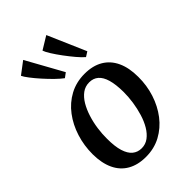

<svg xmlns="http://www.w3.org/2000/svg" viewBox="-257 -971 1081 1081"><g transform="rotate(-45 283.5 -430.0)"><path d="M326.5 -564.5Q391.5 -564.5 436.5 -538Q481.5 -511.5 505 -461Q528.5 -410.5 528.5 -338Q529 -270 508.8 -207.2Q488.5 -144.5 450.8 -95.2Q413 -46 359.8 -17.2Q306.5 11.5 240.5 11.5Q176.5 11.5 131.2 -14.5Q86 -40.5 62.5 -90.5Q39 -140.5 38.5 -211.5Q38.5 -281 58.5 -344.2Q78.5 -407.5 116 -457.2Q153.5 -507 207 -535.8Q260.5 -564.5 326.5 -564.5ZM311 -512Q279 -512 254.2 -493.8Q229.5 -475.5 211.2 -444.8Q193 -414 180.8 -375.2Q168.5 -336.5 162.8 -295.2Q157 -254 157.5 -215.5Q157.5 -154.5 169.5 -115.8Q181.5 -77 204 -58.5Q226.5 -40 258 -40Q289 -40 313.5 -58.2Q338 -76.5 356.2 -107.2Q374.5 -138 386.2 -176.8Q398 -215.5 404 -256.5Q410 -297.5 410 -336.5Q409.5 -397 398.2 -435.8Q387 -474.5 365.2 -493.2Q343.5 -512 311 -512ZM231 -625Q213 -638 187.2 -663Q161.5 -688 135.8 -716.8Q110 -745.5 90.8 -770.8Q71.5 -796 65.5 -809.5L137.5 -864L258.5 -645.5ZM399 -625Q381.5 -639.5 358.5 -666.8Q335.5 -694 312.5 -725Q289.5 -756 272.8 -782.8Q256 -809.5 251.5 -824L328.5 -871L427.5 -643Z"/></g></svg>

Font: Merriweather 28pt Medium
Style: Italic
Weight: 500
Italic angle: -7.8°
Version: Version 2.101